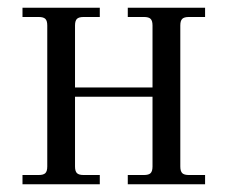

<svg xmlns="http://www.w3.org/2000/svg" viewBox="-20 -476 588 496"><path d="M38.1 0V-23.9H80.1Q92.3 -23.9 97.2 -28.8Q102.1 -33.7 102.1 -45.9V-410.2Q102.1 -422.4 97.2 -427.2Q92.3 -432.1 80.1 -432.1H38.1V-456.1H237.8V-432.1H195.8Q183.6 -432.1 178.7 -427.2Q173.8 -422.4 173.8 -410.2V-250H374V-410.2Q374 -422.4 369.1 -427.2Q364.3 -432.1 352.1 -432.1H310.1V-456.1H509.8V-432.1H467.8Q455.6 -432.1 450.7 -427.2Q445.8 -422.4 445.8 -410.2V-45.9Q445.8 -33.7 450.7 -28.8Q455.6 -23.9 467.8 -23.9H509.8V0H310.1V-23.9H352.1Q364.3 -23.9 369.1 -28.8Q374 -33.7 374 -45.9V-226.1H173.8V-45.9Q173.8 -33.7 178.7 -28.8Q183.6 -23.9 195.8 -23.9H237.8V0Z"/></svg>

Font: Flanker Steampunk
Style: Regular
Weight: 400
Designer: Alexey Kryukov, Leonardo Di Lena
Foundry: Alexey Kryukov, Leonardo Di Lena
Version: 1.210